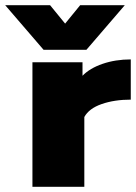

<svg xmlns="http://www.w3.org/2000/svg" viewBox="-93 -720 524 740"><path d="M-73 -700H100L158 -629L216 -700H388L240 -528H75ZM32 -480H225V-428Q253 -457 302.5 -474Q352 -491 411 -491V-336Q348 -336 299 -319Q250 -302 232 -269V0H32Z"/></svg>

Font: Prompt ExtraBold
Style: Regular
Weight: 800
Designer: Katatrad Team
Foundry: CadsonDemak
Version: Version 1.001